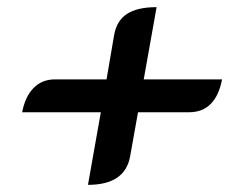

<svg xmlns="http://www.w3.org/2000/svg" viewBox="-20 -560 669 537"><path d="M262 -246H42Q50 -289 73.5 -313.5Q97 -338 134 -338H278L299 -461Q306 -502 335 -521Q364 -540 418 -540L382 -338H601Q593 -294 570 -270Q547 -246 508 -246H366L344 -123Q330 -43 226 -43Z"/></svg>

Font: K2D Medium
Style: Italic
Weight: 500
Italic angle: -10°
Designer: Katatrad Aksorn Co.,Ltd.
Foundry: Cadson Demak Co.,Ltd.
Version: Version 1.000; ttfautohint (v1.6)